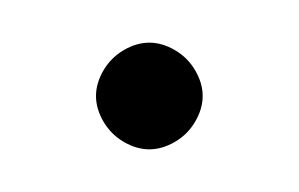

<svg xmlns="http://www.w3.org/2000/svg" viewBox="-20 -1155 140 90"><path d="M25 -1110Q25 -1104 28.5 -1098Q32 -1092 38 -1088.5Q44 -1085 50 -1085Q56 -1085 62 -1088.5Q68 -1092 71.5 -1098Q75 -1104 75 -1110Q75 -1116 71.5 -1122Q68 -1128 62 -1131.5Q56 -1135 50 -1135Q44 -1135 38 -1131.5Q32 -1128 28.5 -1122Q25 -1116 25 -1110Z"/></svg>

Font: Linefont ExtraLight
Style: Regular
Weight: 250
Monospace: yes
Version: Version 3.002;gftools[0.9.33]